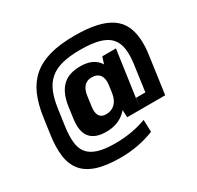

<svg xmlns="http://www.w3.org/2000/svg" viewBox="-169 -939 1241 1207"><g transform="rotate(-30 451.0 -335.0)"><path d="M379 70Q275 70 208.5 48Q142 26 107 -17.5Q72 -61 63.5 -125.5Q55 -190 67 -275L84 -395Q96 -480 123.5 -544.5Q151 -609 200 -652.5Q249 -696 324.5 -718Q400 -740 508 -740Q601 -740 665.5 -725.5Q730 -711 771.5 -682.5Q813 -654 833.5 -612Q854 -570 858.5 -515.5Q863 -461 853 -395L816 -130H637L649 -208H717L743 -395Q752 -459 745.5 -506Q739 -553 712 -584Q685 -615 632 -630Q579 -645 495 -645Q416 -645 361.5 -630.5Q307 -616 272.5 -585.5Q238 -555 218.5 -507.5Q199 -460 190 -395L173 -275Q164 -210 169 -162.5Q174 -115 198.5 -85Q223 -55 270.5 -40Q318 -25 392 -25Q458 -25 514.5 -35Q571 -45 621 -64L624 24Q570 46 508 58Q446 70 379 70ZM382 -116Q300 -116 265 -160Q230 -204 243 -293L254 -373Q267 -464 312.5 -509.5Q358 -555 444 -555Q525 -555 566 -509.5Q607 -464 596 -383L582 -292Q571 -210 517.5 -163Q464 -116 382 -116ZM436 -212Q476 -212 501.5 -237.5Q527 -263 534 -310L541 -361Q548 -408 529.5 -433.5Q511 -459 471 -459Q437 -459 416.5 -437Q396 -415 390 -372L380 -298Q374 -257 388 -234.5Q402 -212 436 -212ZM532 -292 544 -379 596 -540H695L637 -130H540Z"/></g></svg>

Font: Pathway Extreme SemiCondensed
Style: Bold Italic
Weight: 700
Width: 4
Italic angle: -8°
Version: Version 1.001;gftools[0.9.26]